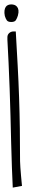

<svg xmlns="http://www.w3.org/2000/svg" viewBox="-20 -856 138 874"><path d="M13.7 -686.5Q13.7 -698.2 22 -705.6Q30.3 -712.9 42 -712.9Q43 -712.9 46.9 -712.9Q50.8 -712.9 51.8 -712.9Q56.6 -630.9 60.5 -557.1Q64.5 -483.4 66.9 -412.1Q69.3 -340.8 70.3 -270Q71.3 -199.2 71.3 -122.1Q71.3 -111.3 72.8 -92.8Q74.2 -74.2 75.7 -56.6Q77.1 -39.1 78.6 -24.9Q80.1 -10.7 80.1 -9.8L38.1 -2Q36.1 -42 34.2 -94.2Q32.2 -146.5 30.8 -205.6Q29.3 -264.6 27.8 -327.6Q26.4 -390.6 23.9 -452.1Q21.5 -513.7 19 -570.8Q16.6 -627.9 13.7 -674.8ZM2 -783.2Q-1 -797.9 0.5 -808.1Q2 -818.4 6.3 -824.7Q10.7 -831.1 17.6 -833.5Q24.4 -835.9 31.2 -835.9Q39.1 -835.9 45.9 -833.5Q52.7 -831.1 57.6 -825.2Q62.5 -819.3 64 -809.6Q65.4 -799.8 61.5 -785.2Q57.6 -772.5 52.2 -764.2Q46.9 -755.9 31.2 -755.9Q16.6 -755.9 11.2 -763.2Q5.9 -770.5 2 -783.2Z"/></svg>

Font: Annie Use Your Telescope
Style: Regular
Weight: 400
Designer: Kimberly Geswein
Foundry: Kimberly Geswein
Version: Version 1.002 2001